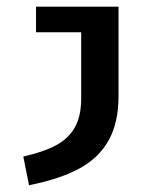

<svg xmlns="http://www.w3.org/2000/svg" viewBox="-20 -397 466 575"><path d="M335 -109.4Q335 -29.3 305.2 23.7Q275.4 76.7 216.8 108.2Q158.2 139.6 66.9 157.7L49.8 71.8Q110.4 58.1 147.5 38.3Q184.6 18.6 203.9 -15.1Q223.1 -48.8 223.1 -102.1V-300.3H87.9V-377H335Z"/></svg>

Font: Amiri Typewriter
Style: Bold
Weight: 700
Monospace: yes
Designer: Khaled Hosny
Version: Version 1.1